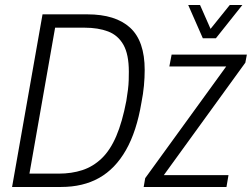

<svg xmlns="http://www.w3.org/2000/svg" viewBox="-20 -743 1001 763"><path d="M28 0 149 -686H327Q439 -686 497 -633Q555 -580 555 -465Q555 -435 552 -402.5Q549 -370 542 -335Q523 -221 480.5 -146.5Q438 -72 374 -36Q310 0 223 0ZM97 -53H213Q265 -53 307.5 -67Q350 -81 384 -113.5Q418 -146 442 -202Q466 -258 482 -342Q486 -366 488.5 -386.5Q491 -407 491.5 -424.5Q492 -442 492 -458Q492 -527 470.5 -565Q449 -603 409.5 -618Q370 -633 316 -633H199ZM551 0 557 -35 879 -479H653L662 -526H961L955 -494L631 -47H888L880 0ZM943 -723 838 -591H786L728 -723H775L827 -605H798L893 -723Z"/></svg>

Font: Archivo Condensed ExtraLight
Style: Italic
Weight: 250
Width: 3
Italic angle: -10°
Designer: Hector Gatti
Foundry: Omnibus-Type
Version: Version 2.001